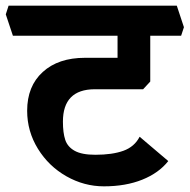

<svg xmlns="http://www.w3.org/2000/svg" viewBox="-50 -661 663 671"><path d="M169.9 -235.8Q169.9 -196.8 178 -172.4Q186 -147.9 210.9 -134Q235.8 -120.1 283.2 -120.1Q342.3 -120.1 381.1 -134Q419.9 -147.9 438 -183.1L538.1 -98.1Q504.9 -56.2 447 -33Q389.2 -9.8 313 -9.8Q244.1 -9.8 182.1 -44.9Q120.1 -80.1 82.5 -141.1Q44.9 -202.1 44.9 -273.9Q44.9 -359.9 99.4 -409.4Q153.8 -459 247.1 -459H360.8V-536.1H-4.9L-29.8 -610.8L-20 -641.1H567.9L592.8 -565.9L583 -536.1H475.1V-376L450.2 -349.1H280.8Q169.9 -348.6 169.9 -235.8Z"/></svg>

Font: Sura
Style: Bold
Weight: 700
Designer: Carolina Giovagnoli
Foundry: Huerta Tipografica
Version: Version 1.002;PS 001.002;hotconv 1.0.70;makeotf.lib2.5.58329